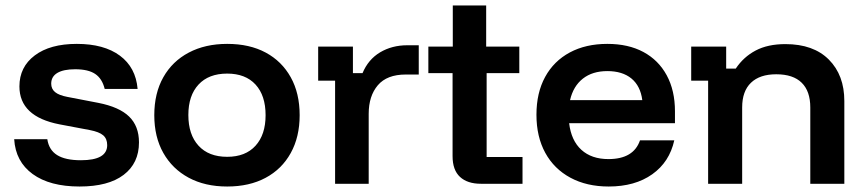

<svg xmlns="http://www.w3.org/2000/svg" viewBox="-20 -670 3154 700"><path d="M270 10Q161.7 10 99.2 -35.4Q36.7 -80.8 31.7 -162.5H152.5Q158.3 -123.3 188.3 -104.6Q218.3 -85.8 275 -85.8Q370.8 -85.8 370.8 -140.8Q370.8 -164.2 356.2 -176.7Q341.7 -189.2 307.5 -195.8L196.7 -216.7Q50.8 -245 50.8 -355Q50.8 -425.8 106.7 -467.9Q162.5 -510 260 -510Q359.2 -510 417.1 -467.1Q475 -424.2 481.7 -345.8H361.7Q352.5 -383.3 327.1 -400.4Q301.7 -417.5 254.2 -417.5Q211.7 -417.5 189.2 -404.2Q166.7 -390.8 166.7 -365Q166.7 -345.8 180.8 -334.2Q195 -322.5 225.8 -316.7L338.3 -295Q415 -280 450.8 -245Q486.7 -210 486.7 -150.8Q486.7 -75 430.8 -32.5Q375 10 270 10Z M808.3 10Q727.5 10 667.9 -22.1Q608.3 -54.2 575.4 -112.5Q542.5 -170.8 542.5 -250Q542.5 -330 575.4 -388.3Q608.3 -446.7 668.3 -478.3Q728.3 -510 808.3 -510Q890 -510 948.8 -478.3Q1007.5 -446.7 1040 -388.3Q1072.5 -330 1072.5 -250Q1072.5 -170.8 1040 -112.1Q1007.5 -53.3 948.3 -21.7Q889.2 10 808.3 10ZM808.3 -98.3Q875 -98.3 911.7 -138.8Q948.3 -179.2 948.3 -250Q948.3 -321.7 911.7 -361.7Q875 -401.7 808.3 -401.7Q740.8 -401.7 703.8 -361.7Q666.7 -321.7 666.7 -250.8Q666.7 -179.2 703.8 -138.8Q740.8 -98.3 808.3 -98.3Z M1201.7 0V-375.8H1140V-500H1266.7V-403.3H1301.7Q1322.5 -453.3 1365.8 -479.2Q1409.2 -505 1465 -505H1506.7V-398.3H1459.2Q1390.8 -398.3 1357.5 -359.2Q1324.2 -320 1324.2 -255V0Z M1733.3 0Q1684.2 0 1657.1 -25Q1630 -50 1630 -100.8V-403.3H1541.7V-500H1630.8V-650H1752.5V-500H1873.3V-403.3H1754.2V-97.5H1885V0Z M2199.2 10Q2119.2 10 2059.6 -22.1Q2000 -54.2 1967.9 -112.9Q1935.8 -171.7 1935.8 -251.7Q1935.8 -331.7 1967.5 -389.6Q1999.2 -447.5 2057.5 -478.8Q2115.8 -510 2194.2 -510Q2270.8 -510 2325.8 -480.4Q2380.8 -450.8 2410.8 -395.4Q2440.8 -340 2440.8 -264.2V-220.8H2055Q2062.5 -157.5 2099.6 -123.8Q2136.7 -90 2198.3 -90Q2244.2 -90 2272.9 -107.1Q2301.7 -124.2 2313.3 -158.3H2438.3Q2420.8 -79.2 2357.9 -34.6Q2295 10 2199.2 10ZM2058.3 -305H2321.7Q2315 -356.7 2282.1 -383.8Q2249.2 -410.8 2194.2 -410.8Q2140 -410.8 2105 -383.3Q2070 -355.8 2058.3 -305Z M2561.7 0V-375.8H2500V-500H2627.5V-420H2662.5Q2690.8 -462.5 2735 -485.8Q2779.2 -509.2 2843.3 -509.2Q2945.8 -509.2 3002.1 -452.5Q3058.3 -395.8 3058.3 -301.7V0H2934.2V-278.3Q2934.2 -337.5 2902.9 -368.3Q2871.7 -399.2 2810 -399.2Q2750 -399.2 2717.9 -368.3Q2685.8 -337.5 2685.8 -278.3V0Z"/></svg>

Font: Funnel Display Light SemiBold
Style: Regular
Weight: 600
Version: Version 1.000